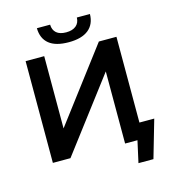

<svg xmlns="http://www.w3.org/2000/svg" viewBox="-145 -1010 1145 1276"><g transform="rotate(-15 428.0 -371.5)"><path d="M228 -892H319Q320 -855 343 -835Q366 -815 410 -815Q453 -815 477.5 -835Q502 -855 503 -892H593Q592 -822 545.5 -784.5Q499 -747 410 -747Q320 -747 274.5 -784Q229 -821 228 -892ZM826 -110 751 149H648L681 0H596V-496L220 0H99V-700H227V-203L603 -700H724V-110Z"/></g></svg>

Font: CMG Sans SemiBold
Style: Regular
Weight: 600
Designer: Julieta Ulanovsky
Foundry: Julieta Ulanovsky
Version: Version 7.200